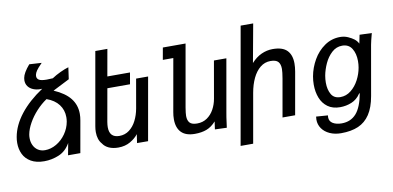

<svg xmlns="http://www.w3.org/2000/svg" viewBox="-87 -1068 3174 1552"><g transform="rotate(-10 1500.0 -292.0)"><path d="M8 -169Q8 -193.5 12.5 -218Q29 -311.5 98.5 -400.5Q168 -489.5 283.5 -566Q278.5 -565.5 269 -565.5Q236.5 -565.5 210 -576.5Q183.5 -587.5 168.2 -608.2Q153 -629 153 -657.5Q153 -663 155 -677Q162 -718 214.5 -779L315.5 -773Q281 -738 268.5 -719.5Q256 -701 253 -685.5Q252 -677.5 252 -674Q252 -654 269.8 -643.2Q287.5 -632.5 332 -632.5L382.5 -634.5Q413.5 -655.5 453.2 -674Q493 -692.5 521.5 -700.5L508 -604.5L371 -535Q461.5 -496 504.5 -441.5Q547.5 -387 547.5 -313.5Q547.5 -287 542.5 -260.5L496.5 0H395.5L414 -98Q378.5 -35 319.8 -10.5Q261 14 199 14Q133.5 14 90.5 -11Q47.5 -36 27.8 -77.2Q8 -118.5 8 -169ZM113.5 -190.5Q113.5 -157.5 126.5 -130.8Q139.5 -104 163.5 -88.5Q187.5 -73 220 -73Q268.5 -73 314 -99.5Q359.5 -126 391.2 -171.2Q423 -216.5 432.5 -270Q435.5 -289 435.5 -306.5Q435.5 -365 401.8 -409.8Q368 -454.5 303 -477.5Q257.5 -447 217.5 -403.5Q177.5 -360 150.8 -312Q124 -264 116 -220.5Q113.5 -207.5 113.5 -190.5Z M681 -47.5Q665.5 -64.5 657.2 -89.5Q649 -114.5 649 -145.5Q649 -168 653.5 -193.5L759 -792H858L819 -572.5H1005L988.5 -478.5H802.5L755 -210.5Q751 -185.5 751 -167.5Q751 -82 832 -82Q878.5 -82 913.8 -108.8Q949 -135.5 971.2 -179.5Q993.5 -223.5 1003 -276L1045 -515H1143.5L1052.5 0L962 -0.5L972.5 -72Q949 -40.5 906.5 -15.8Q864 9 807.5 9Q764 9 731.2 -5.5Q698.5 -20 681 -47.5Z M1288.5 -137.5Q1288.5 -167.5 1294 -196.5L1370 -626.5H1284L1301.5 -725H1488L1398 -214.5Q1390.5 -168.5 1390.5 -147.5Q1390.5 -110.5 1408 -91.2Q1425.5 -72 1469 -72Q1515.5 -72 1550.5 -96.2Q1585.5 -120.5 1607 -159.8Q1628.5 -199 1636.5 -244.5L1690 -550H1792L1715.5 -115.5Q1709.5 -84 1703.5 -36.5Q1702.5 -28.5 1698 3.5L1601 0L1610 -64Q1574.5 -24 1533 -8.2Q1491.5 7.5 1436 7.5Q1362 7.5 1325.2 -30.2Q1288.5 -68 1288.5 -137.5Z M1951.5 -790H2054.5L1997 -475Q2035 -517.5 2080 -538Q2125 -558.5 2173 -558.5Q2253.5 -558.5 2290.2 -521.2Q2327 -484 2327 -413.5Q2327 -383.5 2321 -348L2259.5 0H2156L2210.5 -309.5Q2219.5 -362.5 2219.5 -387.5Q2219.5 -427 2201.5 -446.8Q2183.5 -466.5 2139 -466.5Q2091.5 -466.5 2054.5 -436.5Q2017.5 -406.5 1993 -355Q1968.5 -303.5 1957 -238L1885.5 167.5H1782.5Z M2422.5 65Q2422.5 51.5 2424.5 40L2520.5 47Q2519 54.5 2519 62Q2519 96 2547.5 113Q2576 130 2619.5 130Q2693.5 130 2739 79.2Q2784.5 28.5 2805.5 -87L2797 -80Q2769 -38 2724.2 -19.5Q2679.5 -1 2629.5 -1Q2569 -1 2528.8 -30.2Q2488.5 -59.5 2469.5 -108.5Q2450.5 -157.5 2450.5 -216.5Q2450.5 -251 2456.5 -284.5Q2469 -354 2505.2 -417.2Q2541.5 -480.5 2598.8 -520.2Q2656 -560 2727 -560Q2761 -560 2790.8 -546.8Q2820.5 -533.5 2840 -518.5Q2851.5 -509.5 2859.5 -499Q2867.5 -488.5 2871 -480L2885.5 -550.5L2985.5 -547L2982 -534.5Q2969 -486.5 2963 -455L2891 -45.5Q2875 45.5 2838 101.2Q2801 157 2742.8 182.2Q2684.5 207.5 2601 207.5Q2549.5 207.5 2508.8 189Q2468 170.5 2445.2 138Q2422.5 105.5 2422.5 65ZM2831.5 -290.5Q2836 -316 2836 -343.5Q2836 -405 2810.2 -446.5Q2784.5 -488 2731 -488Q2682.5 -488 2645.5 -454Q2608.5 -420 2586 -370.8Q2563.5 -321.5 2554.5 -273Q2549.5 -244 2549.5 -216Q2549.5 -158.5 2572 -119.8Q2594.5 -81 2646 -81Q2694 -81 2733.2 -112.2Q2772.5 -143.5 2797.8 -191.8Q2823 -240 2831.5 -290.5Z"/></g></svg>

Font: JuliaMono MediumItalic
Style: Regular
Weight: 500
Italic angle: -9°
Monospace: yes
Designer: cormullion
Foundry: corm
Version: Version 0.049; ttfautohint (v1.8.4)